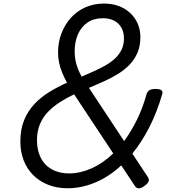

<svg xmlns="http://www.w3.org/2000/svg" viewBox="-20 -1035 987 1075"><path d="M358 19Q297 19 248 -1Q199 -21 164.5 -56Q130 -91 112 -138.5Q94 -186 94 -241Q94 -312 115.5 -363.5Q137 -415 173.5 -453.5Q210 -492 257 -520.5Q304 -549 355 -572Q340 -600 328.5 -627.5Q317 -655 311 -683.5Q305 -712 305 -741Q305 -798 324 -848Q343 -898 377 -935.5Q411 -973 458 -994Q505 -1015 563 -1015Q607 -1015 644 -1001.5Q681 -988 708.5 -962.5Q736 -937 751 -902.5Q766 -868 766 -827Q766 -778 750 -740.5Q734 -703 706.5 -674Q679 -645 642 -622Q605 -599 563 -580Q521 -561 478 -543L675 -245Q714 -298 746.5 -364Q779 -430 801 -509Q806 -524 817.5 -530.5Q829 -537 851 -537Q875 -537 884 -529.5Q893 -522 888 -507Q859 -407 816.5 -323.5Q774 -240 721 -175L807 -45Q816 -32 812.5 -20.5Q809 -9 789 6Q770 20 756.5 19.5Q743 19 735 6L659 -109Q591 -46 514 -13.5Q437 19 358 19ZM367 -64Q429 -64 493 -92.5Q557 -121 614 -176L395 -507Q353 -487 315.5 -463Q278 -439 249 -409Q220 -379 203.5 -339.5Q187 -300 187 -249Q187 -194 208 -152Q229 -110 270 -87Q311 -64 367 -64ZM437 -606Q475 -622 510 -638Q545 -654 575 -671.5Q605 -689 627 -710.5Q649 -732 661.5 -758.5Q674 -785 674 -819Q674 -855 659.5 -880.5Q645 -906 618.5 -919.5Q592 -933 556 -933Q505 -933 469.5 -908.5Q434 -884 416 -842Q398 -800 398 -747Q398 -722 402.5 -698Q407 -674 416 -651Q425 -628 437 -606Z"/></svg>

Font: Playwrite AU QLD
Style: Regular
Weight: 400
Designer: Veronika Burian, José Scaglione
Foundry: TypeTogether
Version: Version 1.002